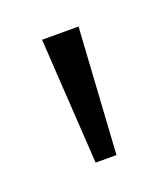

<svg xmlns="http://www.w3.org/2000/svg" viewBox="-55 -797 239 277"><g transform="rotate(-20 65.0 -658.5)"><path d="M49 -562 37 -755H93L81 -562Z"/></g></svg>

Font: DM Sans ExtraLight
Style: Regular
Weight: 200
Designer: Colophon Foundry, Jonny Pinhorn
Foundry: Colophon Foundry
Version: Version 4.004; ttfautohint (v1.8.4.7-5d5b)